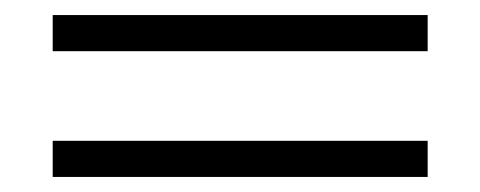

<svg xmlns="http://www.w3.org/2000/svg" viewBox="-20 -470 638 255"><path d="M50 -402V-450H548V-402ZM50 -235V-283H548V-235Z"/></svg>

Font: Libre Bodoni
Style: Regular
Weight: 400
Designer: Pablo Impallari, Rodrigo Fuenzalida
Foundry: Impallari Type
Version: Version 2.005;gftools[0.9.23]